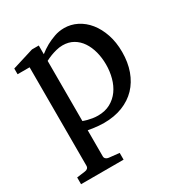

<svg xmlns="http://www.w3.org/2000/svg" viewBox="-168 -613 895 951"><g transform="rotate(-30 279.5 -138.0)"><path d="M424.8 -233.9Q424.8 -272.5 415.8 -306.9Q406.7 -341.3 389.2 -367.4Q371.6 -393.6 345.5 -408.7Q319.3 -423.8 285.2 -423.8Q266.1 -423.8 247.8 -418.9Q229.5 -414.1 215.3 -408.7Q198.7 -402.3 183.1 -394V-49.8Q194.8 -45.4 208 -42Q219.2 -39.1 233.9 -36.6Q248.5 -34.2 264.2 -34.2Q305.2 -34.2 335.4 -50.8Q365.7 -67.4 385.5 -95Q405.3 -122.6 415 -158.7Q424.8 -194.8 424.8 -233.9ZM524.9 -248Q524.9 -189 507.6 -140.9Q490.2 -92.8 457.8 -58.8Q425.3 -24.9 378.2 -6.3Q331.1 12.2 272 12.2Q258.3 12.2 242.7 11Q227.1 9.8 213.9 7.8Q198.2 5.9 183.1 2.9V151.9Q183.1 161.1 189.5 166.5Q195.8 171.9 205.1 172.9L264.2 179.2V217.8H21V179.2L68.8 172.9Q78.1 171.9 84 166.5Q89.8 161.1 89.8 151.9V-411.1H21V-443.8L144 -481.9H183.1V-432.1Q204.6 -449.2 229 -462.9Q250 -474.6 277.3 -484.4Q304.7 -494.1 334 -494.1Q372.6 -494.1 407.2 -476.6Q441.9 -459 468 -426.8Q494.1 -394.5 509.5 -349.1Q524.9 -303.7 524.9 -248Z"/></g></svg>

Font: Charis SIL Eur
Style: Regular
Weight: 400
Foundry: SIL International
Version: Version 5.000